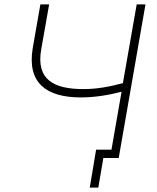

<svg xmlns="http://www.w3.org/2000/svg" viewBox="-20 -720 714 875"><path d="M389 135H428L451 0H521L643 -700H603L540 -341C477 -324 418 -314 361 -314C226 -314 143 -356 168 -496L204 -700H164L129 -500C103 -341 192 -276 349 -276C409 -276 474 -286 534 -302L488 -38H418Z"/></svg>

Font: Fixel Display 20240404 ExLight
Style: Italic
Weight: 200
Italic angle: -10°
Designer: AlfaBravo + MacPaw
Foundry: Kyrylo Tkachov, Marchela Mozhyna, Serhii Makarenko, Maria Weinstein, Zakhar Kryvoshyya
Version: Version 1.211;Glyphs 3.2 (3225)